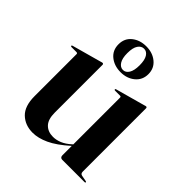

<svg xmlns="http://www.w3.org/2000/svg" viewBox="-183 -761 885 885"><g transform="rotate(45 260.0 -318.0)"><path d="M343 -15.5V-80.5V-83V-391Q343 -394 341.5 -395.8Q340 -397.5 336 -397.5H304Q301.5 -397.5 300.2 -398.8Q299 -400 299 -401Q299 -403 300.2 -404Q301.5 -405 303.5 -405.5L446.5 -445Q451 -446.5 453 -447Q455 -447.5 457 -447.5Q460 -447.5 461.2 -445.5Q462.5 -443.5 462.5 -441V-28.5Q462.5 -21.5 465.5 -17.5Q468.5 -13.5 475 -12.5L502 -7.5Q505 -7 506.2 -6Q507.5 -5 507.5 -3.5Q507.5 -2 506.2 -1Q505 0 503 0H357Q350.5 0 346.8 -4Q343 -8 343 -15.5ZM59.5 -117.5V-391Q59.5 -394 57.8 -395.8Q56 -397.5 52 -397.5H19.5Q17.5 -397.5 16.2 -398.8Q15 -400 15 -401Q15 -403 16.2 -404Q17.5 -405 19.5 -405.5L162.5 -445Q167.5 -446.5 169.2 -447Q171 -447.5 173 -447.5Q176 -447.5 177.5 -445.5Q179 -443.5 179 -441V-129.5Q179 -85.5 198.8 -65Q218.5 -44.5 252 -44.5Q273 -44.5 294.8 -53.5Q316.5 -62.5 338 -82L355 -97.5L360.5 -92L342.5 -76Q290.5 -29.5 249.2 -10.5Q208 8.5 172.5 8.5Q123 8.5 91.2 -22Q59.5 -52.5 59.5 -117.5ZM261.5 -475.5Q220.5 -475.5 192.2 -498.2Q164 -521 164 -560Q164 -599 192.2 -621.5Q220.5 -644 261.5 -644Q303 -644 331 -621Q359 -598 359 -560Q359 -522 331 -498.8Q303 -475.5 261.5 -475.5ZM262 -629Q244.5 -629 233 -612Q221.5 -595 221.5 -560Q221.5 -526 233 -508.2Q244.5 -490.5 262 -490.5Q279.5 -490.5 290.5 -508.2Q301.5 -526 301.5 -560Q301.5 -594.5 290.5 -611.8Q279.5 -629 262 -629Z"/></g></svg>

Font: Fraunces 120pt SemiBold
Style: Regular
Weight: 600
Version: Version 1.000;[b76b70a41]